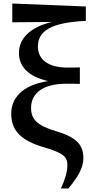

<svg xmlns="http://www.w3.org/2000/svg" viewBox="-20 -845 535 1094"><path d="M327 229H370C420 167 455 115 455 56C455 -14 423 -61 301 -97C191 -129 157 -166 157 -230C157 -319 232 -368 359 -368C378 -368 410 -368 435 -367V-461C413 -460 383 -460 365 -460C249 -460 196 -510 196 -580C196 -667 268 -717 469 -726V-808L50 -825V-718L276 -720C152 -690 88 -627 88 -542C88 -475 131 -411 254 -383C100 -359 44 -281 44 -197C44 -97 105 -42 233 -5C344 28 364 50 364 96C364 134 351 177 327 229Z"/></svg>

Font: Noto Serif KR
Style: Bold
Weight: 700
Designer: Ryoko NISHIZUKA 西塚涼子 (kana & ideographs); Frank Grießhammer (Latin, Greek & Cyrillic); Wenlong ZHANG 张文龙 (bopomofo); San
Foundry: Adobe
Version: Version 2.001;hotconv 1.1.0;makeotfexe 2.6.0